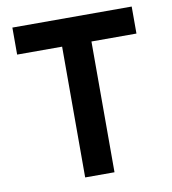

<svg xmlns="http://www.w3.org/2000/svg" viewBox="-79 -762 744 831"><g transform="rotate(-10 293.0 -346.5)"><path d="M228.5 0H357.4V-574.7H555.2V-693.4H30.8V-574.7H228.5Z"/></g></svg>

Font: Cascadia Mono NF
Style: Bold
Weight: 700
Monospace: yes
Designer: Aaron Bell
Foundry: Saja Typeworks
Version: Version 2404.023